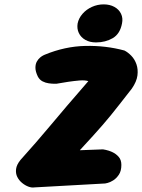

<svg xmlns="http://www.w3.org/2000/svg" viewBox="-20 -858 650 878"><path d="M137 -1Q125 1 110 -4.5Q95 -10 81 -21.5Q67 -33 59 -49Q51 -65 53.5 -85Q56 -105 74 -127Q111 -168 143.5 -205.5Q176 -243 210 -283.5Q244 -324 286 -373.5Q328 -423 384 -487Q368 -492 344 -490Q320 -488 292.5 -484Q265 -480 238 -475Q238 -475 228 -475Q218 -475 203 -477Q188 -479 174.5 -486Q161 -493 153 -508Q142 -531 142 -548Q142 -565 148.5 -576.5Q155 -588 163.5 -595Q172 -602 178.5 -605Q185 -608 185 -608Q277 -646 370.5 -648Q464 -650 549 -627Q565 -619 580.5 -603Q596 -587 604 -564Q612 -541 608.5 -513Q605 -485 583 -453Q550 -411 527.5 -382Q505 -353 486.5 -330.5Q468 -308 449 -286Q430 -264 405.5 -237Q381 -210 345 -171L451 -175Q451 -175 464 -172.5Q477 -170 493.5 -162.5Q510 -155 522.5 -141Q535 -127 535 -104Q535 -76 523.5 -59Q512 -42 497.5 -33Q483 -24 472 -21.5Q461 -19 461 -19ZM419 -664Q391 -664 370.5 -675.5Q350 -687 340.5 -707Q331 -727 335 -751Q340 -775 357.5 -795Q375 -815 400.5 -826.5Q426 -838 454 -838Q482 -838 503 -826.5Q524 -815 533.5 -795Q543 -775 538 -751Q529 -703 495.5 -683.5Q462 -664 419 -664Z"/></svg>

Font: Sour Gummy Black
Style: Italic
Weight: 900
Italic angle: -11.3°
Designer: Stefie Justprince
Foundry: Eifetstype
Version: Version 1.000